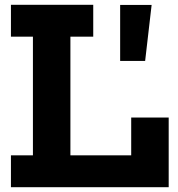

<svg xmlns="http://www.w3.org/2000/svg" viewBox="-20 -779 740 799"><path d="M25.5 -626.5V-759H368V-626.5H273V-132.5H582.5V0H25.5V-132.5H117V-626.5ZM682 -290V0H526V-290ZM480 -758.5H611L584 -525.5H480Z"/></svg>

Font: Hepta Slab ExtraLight
Style: Bold
Weight: 700
Version: Version 1.102